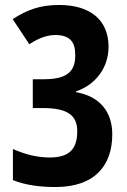

<svg xmlns="http://www.w3.org/2000/svg" viewBox="-20 -744 510 773"><path d="M203 9C366 9 432 -82 432 -203C432 -294 382 -356 286 -373V-376C365 -403 417 -471 417 -556C417 -661 346 -724 218 -724C139 -724 87 -703 31 -667L98 -566C120 -580 158 -603 202 -603C264 -603 283 -573 283 -522C283 -463 258 -425 158 -425H112V-309H153C254 -309 291 -278 291 -216C291 -148 263 -110 181 -110C131 -110 85 -121 32 -144V-19C80 1 141 9 203 9Z"/></svg>

Font: Noto Sans Tamil ExtraCondensed
Style: Bold
Weight: 700
Width: 2
Designer: Jelle Bosma - Monotype Design Team
Foundry: Monotype Imaging Inc.
Version: Version 2.004